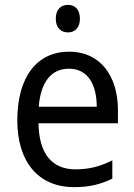

<svg xmlns="http://www.w3.org/2000/svg" viewBox="-20 -758 550 788"><path d="M259 -738C230 -738 209 -720 209 -681C209 -644 230 -625 259 -625C287 -625 308 -644 308 -681C308 -719 288 -738 259 -738ZM264 -546C132 -546 51 -443 51 -264C51 -94 137 10 284 10C347 10 392 -1 441 -25V-100C391 -75 347 -63 290 -63C193 -63 140 -127 138 -252H464V-306C464 -447 391 -546 264 -546ZM263 -476C342 -476 377 -409 377 -320H139C147 -421 190 -476 263 -476Z"/></svg>

Font: Noto Sans Arabic SemCond
Style: Regular
Weight: 400
Width: 4
Designer: Monotype Design Team, Nadine Chahine, Nizar Qandah and Khaled Hosny
Foundry: Monotype Imaging Inc.
Version: Version 2.012